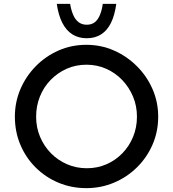

<svg xmlns="http://www.w3.org/2000/svg" viewBox="-20 -966 896 994"><path d="M57 -362Q57 -437 85.5 -504Q114 -571 165 -623Q216 -675 283 -704.5Q350 -734 427 -734Q503 -734 570 -704.5Q637 -675 689 -623Q741 -571 770 -504Q799 -437 799 -362Q799 -285 770 -218Q741 -151 689.5 -100Q638 -49 570.5 -20.5Q503 8 427 8Q350 8 283 -20Q216 -48 165 -98.5Q114 -149 85.5 -216.5Q57 -284 57 -362ZM167 -362Q167 -306 187.5 -257.5Q208 -209 244 -172.5Q280 -136 327.5 -115.5Q375 -95 430 -95Q484 -95 531 -115.5Q578 -136 613.5 -172.5Q649 -209 669 -257.5Q689 -306 689 -362Q689 -418 668.5 -466.5Q648 -515 612.5 -552Q577 -589 529.5 -610Q482 -631 428 -631Q372 -631 325 -610Q278 -589 242 -552Q206 -515 186.5 -466Q167 -417 167 -362ZM429 -768Q386 -768 354 -788.5Q322 -809 302 -849Q282 -889 274 -946H343Q348 -915 358.5 -890Q369 -865 386.5 -851.5Q404 -838 429 -838Q455 -838 471.5 -851.5Q488 -865 498 -890Q508 -915 512 -946H582Q574 -887 554.5 -847.5Q535 -808 503.5 -788Q472 -768 429 -768Z"/></svg>

Font: Josefin Sans Medium
Style: Regular
Weight: 500
Designer: Santiago Orozco
Foundry: Typemade
Version: Version 2.001